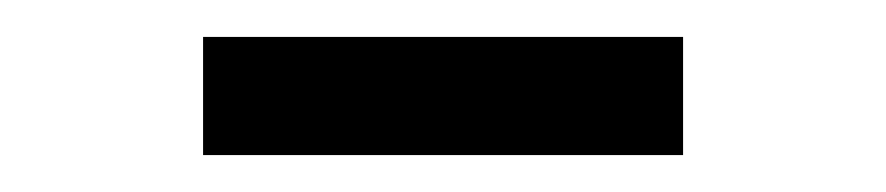

<svg xmlns="http://www.w3.org/2000/svg" viewBox="-20 -668 480 104"><path d="M90 -584H350V-648H90Z"/></svg>

Font: Old Standard
Style: Bold
Weight: 700
Designer: Alexey Kryukov <alexios@thessalonica.org.ru>
Version: Version 2.0.2